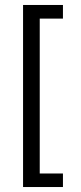

<svg xmlns="http://www.w3.org/2000/svg" viewBox="-20 -606 329 776"><path d="M73.2 149.9V-585.9H234.4V-530.8H140.6V95.2H234.4V149.9Z"/></svg>

Font: Harmattan
Style: Regular
Weight: 400
Designer: George W. Nuss III and SIL International
Foundry: SIL International
Version: Version 4.000